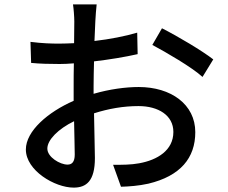

<svg xmlns="http://www.w3.org/2000/svg" viewBox="-20 -822 1040 876"><path d="M288 -71C254 -71 196 -105 196 -144C196 -184 246 -234 318 -269C319 -205 321 -148 321 -117C321 -84 309 -71 288 -71ZM407 -428C407 -463 408 -502 409 -542C478 -550 551 -562 608 -575L606 -673C552 -657 481 -643 411 -635C413 -670 414 -702 415 -726C416 -750 419 -783 421 -802H313C316 -784 319 -745 319 -724C319 -706 318 -670 318 -625C294 -624 271 -623 250 -623C214 -623 175 -624 119 -631L122 -535C161 -531 208 -530 252 -530C271 -530 293 -531 317 -533C316 -496 316 -459 316 -424C316 -404 316 -383 316 -362C199 -311 98 -224 98 -140C98 -44 230 34 316 34C374 34 413 4 413 -101C413 -140 410 -223 409 -305C475 -326 542 -338 612 -338C702 -338 771 -296 771 -220C771 -136 698 -92 615 -77C578 -70 536 -70 496 -70L532 30C568 29 612 26 657 16C803 -19 871 -101 871 -219C871 -346 760 -425 613 -425C553 -425 479 -415 407 -394ZM675 -617C737 -584 856 -515 904 -471L953 -551C903 -590 792 -656 719 -693Z"/></svg>

Font: Source Han Sans KR Medium
Style: Regular
Weight: 500
Designer: Ryoko NISHIZUKA (kana & ideographs); Paul D. Hunt (Latin, Greek & Cyrillic); Wenlong ZHANG (bopomofo); Sandoll Communica
Foundry: Adobe Systems Incorporated
Version: Version 1.001;PS 1.001;hotconv 1.0.78;makeotf.lib2.5.61930